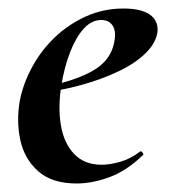

<svg xmlns="http://www.w3.org/2000/svg" viewBox="-20 -419 397 451"><path d="M160 12Q102 12 69.5 -17Q37 -46 27.5 -91Q18 -136 27 -185Q35 -224 56 -262.5Q77 -301 109 -331.5Q141 -362 182 -380.5Q223 -399 270 -399Q311 -399 331.5 -385Q352 -371 350 -345Q347 -319 323 -295Q299 -271 259.5 -252Q220 -233 171.5 -219.5Q123 -206 73 -201L75 -214Q146 -225 194 -250.5Q242 -276 249 -324Q253 -346 244.5 -359Q236 -372 218 -372Q195 -372 176.5 -351.5Q158 -331 144.5 -296Q131 -261 124 -218Q116 -167 123 -125Q130 -83 154 -57.5Q178 -32 219 -32Q238 -32 262.5 -39Q287 -46 309 -63Q311 -65 314.5 -61Q318 -57 316 -55Q278 -18 237.5 -3Q197 12 160 12Z"/></svg>

Font: Cormorant Garamond Light
Style: Italic
Weight: 300
Italic angle: -10°
Designer: Christian Thalmann (Catharsis Fonts)
Foundry: Catharsis Fonts
Version: Version 4.001